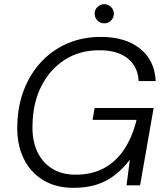

<svg xmlns="http://www.w3.org/2000/svg" viewBox="-20 -889 797 921"><path d="M332 12Q246 12 184.5 -26.5Q123 -65 91.5 -133Q60 -201 63 -289Q65 -381 95 -458.5Q125 -536 178.5 -593Q232 -650 304.5 -681Q377 -712 464 -712Q581 -712 651.5 -656Q722 -600 727 -500H645Q642 -568 593.5 -608Q545 -648 456 -648Q362 -648 291 -602.5Q220 -557 179 -477Q138 -397 136 -292Q133 -219 157.5 -164.5Q182 -110 229.5 -80.5Q277 -51 342 -51Q421 -51 479 -82.5Q537 -114 576 -173Q615 -232 635 -314H424L434 -371H717L652 0H587L603 -123Q570 -80 531 -49.5Q492 -19 444 -3.5Q396 12 332 12ZM480 -777Q461 -777 447.5 -790.5Q434 -804 434 -823Q434 -842 447.5 -855.5Q461 -869 480 -869Q499 -869 512.5 -855.5Q526 -842 526 -823Q526 -804 512.5 -790.5Q499 -777 480 -777Z"/></svg>

Font: DM Sans 18pt Light
Style: Italic
Weight: 300
Italic angle: -10°
Designer: Colophon Foundry, Jonny Pinhorn
Foundry: Colophon Foundry
Version: Version 4.004;gftools[0.9.30]